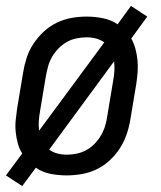

<svg xmlns="http://www.w3.org/2000/svg" viewBox="-22 -584 542 648"><path d="M53 44 -2 8 53 -66Q43 -82 38 -100.5Q33 -119 31 -139Q29 -159 31 -179Q33 -199 36 -219L56 -339Q60 -364 68 -389Q76 -414 91 -436.5Q106 -459 126 -477.5Q146 -496 170 -507.5Q194 -519 219.5 -523.5Q245 -528 270 -528Q298 -528 325.5 -522.5Q353 -517 375 -502L420 -564L475 -528L421 -454Q430 -438 435 -419.5Q440 -401 442 -381Q444 -361 442.5 -341Q441 -321 438 -301L418 -181Q414 -156 405.5 -131Q397 -106 382.5 -83.5Q368 -61 348 -42.5Q328 -24 304 -12.5Q280 -1 254 3.5Q228 8 203 8Q175 8 147.5 2.5Q120 -3 99 -18ZM110 -143 330 -441Q317 -450 302 -454Q287 -458 270 -458Q254 -458 236.5 -454.5Q219 -451 204 -442.5Q189 -434 176 -421Q163 -408 154 -392.5Q145 -377 140.5 -360.5Q136 -344 133 -328L113 -208Q110 -192 109 -175.5Q108 -159 110 -143ZM204 -62Q220 -62 237 -65.5Q254 -69 269.5 -77.5Q285 -86 297.5 -99Q310 -112 319 -127.5Q328 -143 333 -159.5Q338 -176 340 -192L360 -312Q363 -328 364 -344.5Q365 -361 363 -377L144 -79Q156 -70 171.5 -66Q187 -62 204 -62Z"/></svg>

Font: Iosevka Oblique
Style: Regular
Weight: 400
Italic angle: -9°
Monospace: yes
Designer: Belleve Invis
Foundry: Belleve Invis
Version: Version 32.5.0; ttfautohint (v1.8.4)